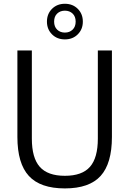

<svg xmlns="http://www.w3.org/2000/svg" viewBox="-20 -1014 703 1043"><path d="M332.5 9.5Q199 9.5 136.8 -58.2Q74.5 -126 74.5 -270V-740H153V-261Q153 -156.5 196 -107.8Q239 -59 332.5 -59Q426 -59 468.8 -107.8Q511.5 -156.5 511.5 -261V-740H588V-270Q588 -126 526.5 -58.2Q465 9.5 332.5 9.5ZM332.5 -800Q290 -800 262.5 -827.5Q235 -855 235 -896.5Q235 -938.5 262.5 -966Q290 -993.5 332.5 -993.5Q375 -993.5 402.5 -966Q430 -938.5 430 -896.5Q430 -855 402.5 -827.5Q375 -800 332.5 -800ZM332.5 -837Q358 -837 374.5 -853Q391 -869 391 -896.5Q391 -924.5 374.5 -940.2Q358 -956 332.5 -956Q307 -956 290.5 -940.2Q274 -924.5 274 -896.5Q274 -869 290.5 -853Q307 -837 332.5 -837Z"/></svg>

Font: Encode Sans SemiCondensed SemiCondensed
Style: Regular
Weight: 400
Width: 4
Designer: Multiple Designers
Foundry: Impallari Type
Version: Version 3.000; ttfautohint (v1.8.3) -l 8 -r 50 -G 200 -x 14 